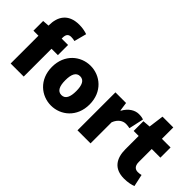

<svg xmlns="http://www.w3.org/2000/svg" viewBox="-30 -1242 1788 1788"><g transform="rotate(45 864.0 -348.0)"><path d="M88 0H260V-366H344V-500H260V-512C260 -558 280 -574 312 -574C328 -574 344 -572 360 -568L392 -690C370 -698 332 -708 286 -708C138 -708 88 -613 88 -506V-499L22 -494V-366H88Z M630 12C758 12 878 -84 878 -250C878 -416 758 -512 630 -512C502 -512 382 -416 382 -250C382 -84 502 12 630 12ZM630 -126C578 -126 558 -174 558 -250C558 -326 578 -374 630 -374C682 -374 702 -326 702 -250C702 -174 682 -126 630 -126Z M968 0H1140V-278C1164 -340 1208 -362 1244 -362C1266 -362 1278 -360 1296 -356L1328 -502C1314 -508 1297 -512 1266 -512C1217 -512 1161 -482 1124 -414H1120L1108 -500H968Z M1592 12C1644 12 1684 2 1710 -8L1684 -128C1672 -124 1656 -122 1640 -122C1608 -122 1580 -140 1580 -195V-366H1694V-500H1580V-650H1438L1418 -500L1342 -494V-366H1408V-192C1408 -70 1462 12 1592 12Z"/></g></svg>

Font: Source Sans Pro Black
Style: Regular
Weight: 900
Designer: Paul D. Hunt
Foundry: Adobe Systems Incorporated
Version: Version 3.006;hotconv 1.0.111;makeotfexe 2.5.65597